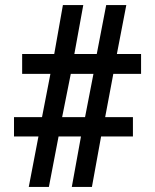

<svg xmlns="http://www.w3.org/2000/svg" viewBox="-20 -734 609 754"><path d="M93 0 131 -198H35V-274H145L178 -444H67V-522H193L227 -714H307L272 -522H360L397 -714H476L439 -522H534V-444H425L393 -274H502V-198H377L341 0H262L298 -198H210L172 0ZM224 -274H314L347 -444H258Z"/></svg>

Font: Noto Serif Armenian Black
Style: Regular
Weight: 900
Version: Version 2.007